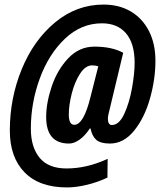

<svg xmlns="http://www.w3.org/2000/svg" viewBox="-20 -742 700 840"><path d="M23 -171Q23 -312 75 -439Q127 -566 221 -644Q315 -722 433 -722Q501 -722 552 -692Q603 -662 631.5 -606.5Q660 -551 660 -476Q660 -395 636 -310.5Q612 -226 566.5 -170Q521 -114 461 -114Q420 -114 401.5 -130Q383 -146 376 -180H373Q352 -148 328 -131Q304 -114 282 -114Q182 -114 182 -230Q182 -292 206.5 -364.5Q231 -437 279 -487.5Q327 -538 393 -538Q470 -538 519 -511L460 -265Q452 -236 452 -222Q452 -209 456.5 -202Q461 -195 469 -195Q501 -195 523.5 -243.5Q546 -292 557.5 -356.5Q569 -421 569 -467Q569 -552 531.5 -596Q494 -640 426 -640Q335 -640 264 -572.5Q193 -505 154 -398.5Q115 -292 115 -179Q115 -98 153.5 -51.5Q192 -5 271 -5Q360 -5 451 -47L450 35Q408 55 360.5 66.5Q313 78 273 78Q152 78 87.5 12Q23 -54 23 -171ZM376 -318 410 -452Q398 -456 383 -456Q354 -456 330.5 -420Q307 -384 294 -333Q281 -282 281 -241Q281 -196 305 -196Q346 -196 376 -318Z"/></svg>

Font: Noto Sans Display Ex Bold Cond
Style: Italic
Weight: 800
Width: 3
Italic angle: -12°
Designer: Monotype Design team
Foundry: Monotype Imaging Inc.
Version: Version 1.000